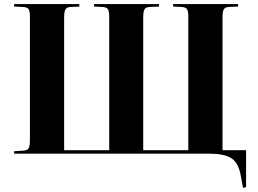

<svg xmlns="http://www.w3.org/2000/svg" viewBox="-20 -750 1258 937"><path d="M1166 167 1154 102Q1142 41 1106.5 20.5Q1071 0 1003 0H49V-12L95 -15Q114 -16 120 -27Q126 -38 126 -69V-671Q126 -696 119.5 -705.5Q113 -715 92 -716L49 -718V-730H367V-718L324 -716Q306 -715 299.5 -704Q293 -693 293 -666V-17H513V-671Q513 -694 507 -704.5Q501 -715 480 -716L439 -718V-730H756V-718L710 -716Q691 -715 685 -704Q679 -693 679 -666V-17H899V-671Q899 -694 893 -704.5Q887 -715 866 -716L825 -718V-730H1142V-718L1097 -716Q1078 -715 1072 -704Q1066 -693 1066 -666V-17H1181V163Z"/></svg>

Font: Literata 72pt
Style: Bold
Weight: 700
Designer: Latin by Veronika Burian and Jose Scaglione. Greek by Irene Vlachou. Cyrillic by Vera Evstafieva.
Foundry: TypeTogether
Version: Version 3.002